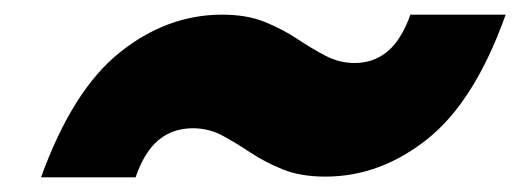

<svg xmlns="http://www.w3.org/2000/svg" viewBox="-20 -481 710 262"><path d="M36 -239Q79 -358 143.5 -409.5Q208 -461 283 -461Q317 -461 341.5 -451Q366 -441 385.5 -428Q405 -415 424 -405Q443 -395 464 -395Q490 -395 509 -411Q528 -427 540 -461H670Q628 -343 563.5 -291.5Q499 -240 424 -240Q390 -240 365.5 -250Q341 -260 321.5 -273Q302 -286 283.5 -296Q265 -306 243 -306Q216 -306 196.5 -290Q177 -274 165 -239Z"/></svg>

Font: Albert Sans Black
Style: Italic
Weight: 900
Italic angle: -11.25°
Designer: Andreas Rasmussen
Foundry: a.Foundry
Version: Version 1.025